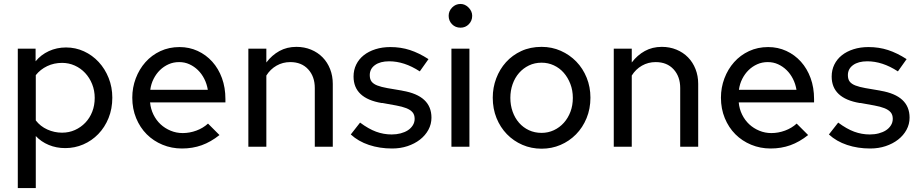

<svg xmlns="http://www.w3.org/2000/svg" viewBox="-20 -742 4651 971"><path d="M70 209V-496H160V-432Q187 -465 227 -483.5Q267 -502 314 -502Q362 -502 404.5 -482.5Q447 -463 479 -428.5Q511 -394 529.5 -347.5Q548 -301 548 -248Q548 -192 529 -145Q510 -98 477 -64Q444 -30 401 -11.5Q358 7 310 7Q265 7 226.5 -9Q188 -25 161 -54V209ZM294 -424Q253 -424 218.5 -407.5Q184 -391 161 -362V-133Q184 -103 219.5 -87Q255 -71 294 -71Q329 -71 359 -84.5Q389 -98 411.5 -121.5Q434 -145 446.5 -177Q459 -209 459 -247Q459 -284 446 -316.5Q433 -349 410.5 -373Q388 -397 358 -410.5Q328 -424 294 -424Z M1090 -59Q1046 -24 1000 -7.5Q954 9 900 9Q848 9 802 -10Q756 -29 722 -63Q688 -97 668.5 -144.5Q649 -192 649 -248Q649 -299 666.5 -345.5Q684 -392 715.5 -427.5Q747 -463 791 -483.5Q835 -504 888 -504Q937 -504 979.5 -484.5Q1022 -465 1053.5 -430Q1085 -395 1102.5 -347Q1120 -299 1120 -241V-224H739Q742 -191 756 -162.5Q770 -134 792 -113.5Q814 -93 843 -81Q872 -69 904 -69Q939 -69 973 -81.5Q1007 -94 1032 -117ZM886 -428Q857 -428 832.5 -417Q808 -406 789 -387.5Q770 -369 757 -343.5Q744 -318 740 -288H1031Q1026 -318 1013 -343.5Q1000 -369 981 -387.5Q962 -406 938 -417Q914 -428 886 -428Z M1236 0V-496H1327V-426Q1355 -463 1393 -484Q1431 -505 1479 -505Q1519 -505 1553 -491Q1587 -477 1611.5 -452Q1636 -427 1649.5 -392.5Q1663 -358 1663 -318V0H1572V-297Q1572 -355 1538.5 -391.5Q1505 -428 1448 -428Q1410 -428 1378.5 -410Q1347 -392 1327 -360V0Z M1754 -62Q1766 -77 1777.5 -92Q1789 -107 1801 -122Q1844 -90 1882 -76Q1920 -62 1961 -62Q1985 -62 2006 -67.5Q2027 -73 2042.5 -83Q2058 -93 2067.5 -108Q2077 -123 2077 -141Q2077 -162 2066 -174.5Q2055 -187 2034.5 -195Q2014 -203 1984 -208.5Q1954 -214 1915 -221H1910Q1768 -245 1768 -355Q1768 -388 1781.5 -415.5Q1795 -443 1819.5 -462.5Q1844 -482 1878.5 -493Q1913 -504 1954 -504Q2007 -504 2053 -489Q2099 -474 2147 -443Q2136 -427 2125 -412Q2114 -397 2103 -381Q2063 -407 2024.5 -419.5Q1986 -432 1948 -432Q1903 -432 1876.5 -413Q1850 -394 1850 -362Q1850 -341 1859.5 -329Q1869 -317 1888.5 -309.5Q1908 -302 1938.5 -296.5Q1969 -291 2012 -284L2016 -283Q2162 -258 2162 -147Q2162 -114 2146.5 -85.5Q2131 -57 2104 -36Q2077 -15 2041 -3Q2005 9 1963 9Q1900 9 1846 -9Q1792 -27 1754 -62Z M2309 -602Q2283 -602 2266 -619.5Q2249 -637 2249 -662Q2249 -686 2266.5 -704Q2284 -722 2309 -722Q2332 -722 2350 -703.5Q2368 -685 2368 -662Q2368 -637 2351 -619.5Q2334 -602 2309 -602ZM2354 -496V0H2263V-496Z M2472 -248Q2472 -299 2489.5 -345.5Q2507 -392 2539 -427.5Q2571 -463 2616.5 -484Q2662 -505 2719 -505Q2771 -505 2816 -485Q2861 -465 2894.5 -430.5Q2928 -396 2947 -349Q2966 -302 2966 -248Q2966 -192 2946.5 -144.5Q2927 -97 2893 -62.5Q2859 -28 2814.5 -9Q2770 10 2719 10Q2667 10 2622 -9.5Q2577 -29 2543.5 -63.5Q2510 -98 2491 -145Q2472 -192 2472 -248ZM2719 -70Q2752 -70 2781 -83.5Q2810 -97 2831.5 -121Q2853 -145 2865 -177Q2877 -209 2877 -247Q2877 -285 2864.5 -317.5Q2852 -350 2831 -374Q2810 -398 2781 -411.5Q2752 -425 2719 -425Q2684 -425 2655 -411Q2626 -397 2605 -373Q2584 -349 2572.5 -316.5Q2561 -284 2561 -247Q2561 -210 2572.5 -177.5Q2584 -145 2605 -121Q2626 -97 2655 -83.5Q2684 -70 2719 -70Z M3084 0V-496H3175V-426Q3203 -463 3241 -484Q3279 -505 3327 -505Q3367 -505 3401 -491Q3435 -477 3459.5 -452Q3484 -427 3497.5 -392.5Q3511 -358 3511 -318V0H3420V-297Q3420 -355 3386.5 -391.5Q3353 -428 3296 -428Q3258 -428 3226.5 -410Q3195 -392 3175 -360V0Z M4067 -59Q4023 -24 3977 -7.5Q3931 9 3877 9Q3825 9 3779 -10Q3733 -29 3699 -63Q3665 -97 3645.5 -144.5Q3626 -192 3626 -248Q3626 -299 3643.5 -345.5Q3661 -392 3692.5 -427.5Q3724 -463 3768 -483.5Q3812 -504 3865 -504Q3914 -504 3956.5 -484.5Q3999 -465 4030.5 -430Q4062 -395 4079.5 -347Q4097 -299 4097 -241V-224H3716Q3719 -191 3733 -162.5Q3747 -134 3769 -113.5Q3791 -93 3820 -81Q3849 -69 3881 -69Q3916 -69 3950 -81.5Q3984 -94 4009 -117ZM3863 -428Q3834 -428 3809.5 -417Q3785 -406 3766 -387.5Q3747 -369 3734 -343.5Q3721 -318 3717 -288H4008Q4003 -318 3990 -343.5Q3977 -369 3958 -387.5Q3939 -406 3915 -417Q3891 -428 3863 -428Z M4172 -62Q4184 -77 4195.5 -92Q4207 -107 4219 -122Q4262 -90 4300 -76Q4338 -62 4379 -62Q4403 -62 4424 -67.5Q4445 -73 4460.5 -83Q4476 -93 4485.5 -108Q4495 -123 4495 -141Q4495 -162 4484 -174.5Q4473 -187 4452.5 -195Q4432 -203 4402 -208.5Q4372 -214 4333 -221H4328Q4186 -245 4186 -355Q4186 -388 4199.5 -415.5Q4213 -443 4237.5 -462.5Q4262 -482 4296.5 -493Q4331 -504 4372 -504Q4425 -504 4471 -489Q4517 -474 4565 -443Q4554 -427 4543 -412Q4532 -397 4521 -381Q4481 -407 4442.5 -419.5Q4404 -432 4366 -432Q4321 -432 4294.5 -413Q4268 -394 4268 -362Q4268 -341 4277.5 -329Q4287 -317 4306.5 -309.5Q4326 -302 4356.5 -296.5Q4387 -291 4430 -284L4434 -283Q4580 -258 4580 -147Q4580 -114 4564.5 -85.5Q4549 -57 4522 -36Q4495 -15 4459 -3Q4423 9 4381 9Q4318 9 4264 -9Q4210 -27 4172 -62Z"/></svg>

Font: Rosa Sans
Style: Regular
Weight: 400
Designer: Pentagram / MCKL
Foundry: Pentagram / MCKL
Version: Version 1.005;September 16, 2019;FontCreator 11.5.0.2425 64-